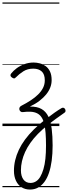

<svg xmlns="http://www.w3.org/2000/svg" viewBox="-20 -1030 556 1569"><path d="M225 519Q186 519 156.5 500.5Q127 482 110.5 447Q94 412 94 365Q94 322 104 279.5Q114 237 134 194.5Q154 152 184.5 110.5Q215 69 257 27.5Q299 -14 352 -55L370 -7Q325 28 289.5 64.5Q254 101 228 138Q202 175 185 212.5Q168 250 159.5 287.5Q151 325 151 362Q151 409 171.5 437Q192 465 229 465Q253 465 273.5 452.5Q294 440 309 414.5Q324 389 335 352Q346 315 351 267Q356 219 356 159Q356 101 352.5 56.5Q349 12 341 -20Q333 -52 318.5 -73Q304 -94 282.5 -104.5Q261 -115 231 -117Q217 -118 200 -117Q183 -116 168 -114Q158 -112 150 -117.5Q142 -123 139 -132Q136 -141 139.5 -150.5Q143 -160 155 -166Q196 -187 230.5 -209.5Q265 -232 291 -257.5Q317 -283 331.5 -311.5Q346 -340 346 -374Q346 -423 321 -446Q296 -469 252 -469Q205 -469 170.5 -447Q136 -425 110 -398Q101 -388 93 -389.5Q85 -391 76 -398Q66 -405 65.5 -413.5Q65 -422 71 -429Q89 -452 116.5 -472.5Q144 -493 179.5 -506Q215 -519 255 -519Q279 -519 304.5 -512.5Q330 -506 352 -490.5Q374 -475 388 -447Q402 -419 402 -375Q402 -344 390.5 -314.5Q379 -285 357 -258Q335 -231 302.5 -206Q270 -181 226 -160V-159Q283 -160 319 -139.5Q355 -119 375 -78Q395 -37 402.5 23Q410 83 410 159Q410 226 402.5 282.5Q395 339 380 383Q365 427 342.5 457Q320 487 291 503Q262 519 225 519ZM362 -62Q394 -87 424.5 -108.5Q455 -130 482 -146Q492 -152 500 -149Q508 -146 512 -138.5Q516 -131 515.5 -122.5Q515 -114 507 -109Q474 -86 439.5 -61Q405 -36 372 -9ZM0 490H465V500H0ZM0 -20H465V0H0ZM0 -505H465V-500H0ZM0 -1010H465V-1000H0Z"/></svg>

Font: Playwrite PE Guides
Style: Regular
Weight: 400
Designer: Veronika Burian, José Scaglione
Foundry: TypeTogether
Version: Version 1.003